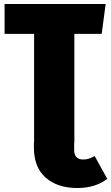

<svg xmlns="http://www.w3.org/2000/svg" viewBox="-20 -716 558 963"><path d="M518 181Q458 227 368 227Q268 227 209 175Q150 123 150 23V-1H151V-546H3V-696H510L490 -546H353V0H352V36Q352 60 363.5 72Q375 84 396 84Q413 84 425 80Q437 76 455 67Z"/></svg>

Font: Fira Sans Condensed Black
Style: Regular
Weight: 900
Width: 3
Designer: Carrois Corporate & Edenspiekermann AG
Foundry: Carrois Corporate GbR & Edenspiekermann AG
Version: Version 4.203